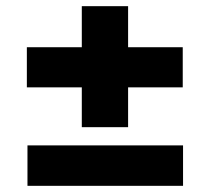

<svg xmlns="http://www.w3.org/2000/svg" viewBox="-20 -596 681 622"><path d="M395 -313V-184H245V-313H67V-443H245V-576H395V-443H572V-313ZM69 -125H573V6H69Z"/></svg>

Font: Our Lexend
Style: Bold
Weight: 700
Designer: Bonnie Shaver-Troup, Thomas Jockin
Foundry: Lexend
Version: Version 1.007